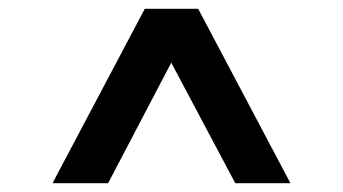

<svg xmlns="http://www.w3.org/2000/svg" viewBox="-20 -708 776 435"><path d="M99 -293 308 -688H429L638 -293H513L368 -566L225 -293Z"/></svg>

Font: Archivo Expanded ExtraBold
Style: Regular
Weight: 800
Width: 7
Designer: Hector Gatti
Foundry: Omnibus-Type
Version: Version 2.001; ttfautohint (v1.8.3)